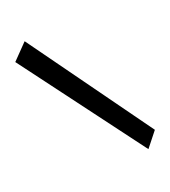

<svg xmlns="http://www.w3.org/2000/svg" viewBox="-216 -976 995 1121"><g transform="rotate(-30 281.0 -415.5)"><path d="M446 38 27 -791 135 -869 535 -41Z"/></g></svg>

Font: Marhey Light
Style: Regular
Weight: 300
Designer: Nur Syamsi & Bustanul Arifin
Foundry: Namelatype
Version: Version 1.000